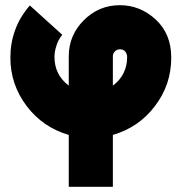

<svg xmlns="http://www.w3.org/2000/svg" viewBox="-20 -520 700 740"><path d="M442 -500Q361 -500 303 -442Q245 -384 245 -303V-190Q217 -211 203 -240Q190 -267 190 -300Q190 -322 197 -342Q200 -354 206 -365Q212 -376 220 -386L95 -499Q76 -477 61.5 -453Q47 -429 38 -403Q20 -354 20 -298Q20 -194 83 -111Q145 -29 245 0V200H415V0Q515 -29 577 -111Q609 -153 624.5 -199.5Q640 -246 640 -298Q640 -344 625 -380.5Q610 -417 580 -445Q520 -500 442 -500ZM442 -330Q456 -330 463 -321Q470 -312 470 -300Q470 -266 456 -238Q442 -210 415 -190V-303Q415 -314 423 -322Q431 -330 442 -330Z"/></svg>

Font: Unageo
Style: Black
Weight: 900
Designer: Richard Sepsi
Foundry: Richard Sepsi
Version: Version 2.000